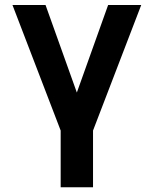

<svg xmlns="http://www.w3.org/2000/svg" viewBox="-20 -538 626 782"><path d="M227.1 224.6V-6.3L30.8 -517.6H165.5L293 -161.1L420.4 -517.6H555.2L358.9 -6.3V224.6Z"/></svg>

Font: Cascadia Mono
Style: Bold
Weight: 700
Monospace: yes
Designer: Aaron Bell
Foundry: Saja Typeworks
Version: Version 2404.023; ttfautohint (v1.8.4)